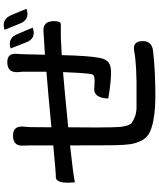

<svg xmlns="http://www.w3.org/2000/svg" viewBox="69 -890 861 1040"><g transform="rotate(-90 500.0 -369.5)"><path d="M33 -395Q23 -497 61 -498Q76 -497 233 -512Q233 -512 233 -635L232 -671Q226 -730 286 -730Q337 -730 335 -679L332 -640L331 -522Q495 -538 632 -549Q632 -549 632 -679L630 -701Q625 -761 684 -761Q732 -761 729 -713L727 -683L724 -557Q825 -563 850 -565Q906 -569 906 -509Q906 -471 889 -471Q889 -471 819 -471Q803 -470 722 -466Q718 -315 707 -261Q700 -225 682 -212Q664 -199 626 -199Q577 -199 487 -214Q489 -301 555 -289L585 -288Q603 -288 611 -293Q619 -298 620 -313Q626 -352 630 -459Q565 -454 331 -431Q329 -234 331 -193Q332 -162 333 -147Q335 -132 340 -113Q346 -94 356 -86Q366 -79 385 -71Q404 -63 432 -61H501Q672 -59 746 -74Q799 -83 798 -24Q796 24 742 29Q631 41 507 41Q433 41 385 33Q338 26 307 12Q277 -2 261 -30Q246 -59 240 -91Q235 -124 234 -179Q233 -222 233 -421Q90 -406 33 -395ZM758 -743Q814 -761 836 -706L871 -623Q812 -603 791 -659L758 -743ZM859 -776Q916 -794 939 -739L973 -657Q915 -637 893 -692L859 -776Z"/></g></svg>

Font: Swei Half Moon CJK SC
Style: Medium
Weight: 500
Version: Version 2.071